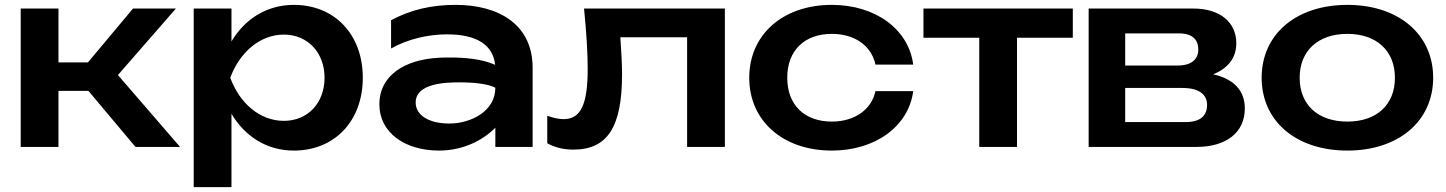

<svg xmlns="http://www.w3.org/2000/svg" viewBox="-20 -603 5936 788"><path d="M220 0V-230H343L536 0H719L464 -295L702 -568H526L341 -347H220V-568H65V0Z M775 165H930V-136C986 -42 1076 15 1186 15C1353 15 1469 -106 1469 -284C1469 -462 1353 -583 1186 -583C1077 -583 986 -527 930 -433V-568H775ZM1312 -284C1312 -180 1243 -107 1145 -107C1046 -107 963 -180 925 -284C963 -387 1046 -461 1145 -461C1243 -461 1312 -387 1312 -284Z M2013 0H2166V-325C2166 -501 2029 -583 1850 -583C1752 -583 1668 -564 1585 -520V-404C1656 -444 1740 -462 1815 -462C1940 -462 2004 -416 2012 -337C1956 -362 1885 -367 1825 -367C1811 -367 1797 -367 1782 -366C1642 -359 1537 -294 1537 -175C1537 -58 1642 15 1782 15C1884 15 1965 -30 2013 -79ZM2013 -243C2013 -146 1912 -96 1824 -96C1739 -96 1686 -131 1686 -182C1686 -262 1810 -265 1867 -265C1924 -265 1983 -259 2013 -243Z M2377 -568C2387 -469 2392 -384 2392 -320C2392 -173 2363 -114 2293 -114C2274 -114 2250 -119 2226 -128V-15C2259 3 2294 11 2333 11C2473 11 2533 -81 2533 -298C2533 -340 2530 -392 2526 -450H2800V0H2955V-568Z M3573 -229C3557 -153 3487 -104 3394 -104C3283 -104 3211 -171 3211 -284C3211 -397 3283 -464 3394 -464C3486 -464 3556 -417 3573 -338H3728C3709 -484 3572 -583 3394 -583C3193 -583 3055 -461 3055 -284C3055 -107 3193 15 3394 15C3572 15 3709 -84 3728 -229Z M3999 0H4154V-448H4383V-568H3770V-448H3999Z M4890 0C5014 0 5089 -60 5089 -158C5089 -231 5044 -279 4959 -298C5019 -322 5054 -365 5054 -425C5054 -513 4986 -568 4877 -568H4448V0ZM4598 -242H4833C4904 -242 4934 -213 4934 -173C4934 -128 4907 -102 4845 -102H4598ZM4598 -466H4819C4875 -466 4898 -439 4898 -400C4898 -360 4871 -334 4812 -334H4598Z M5510 15C5720 15 5862 -106 5862 -284C5862 -462 5720 -583 5510 -583C5299 -583 5158 -462 5158 -284C5158 -106 5299 15 5510 15ZM5510 -104C5389 -104 5314 -173 5314 -284C5314 -394 5389 -464 5510 -464C5630 -464 5705 -394 5705 -284C5705 -173 5630 -104 5510 -104Z"/></svg>

Font: Bounded Med
Style: Regular
Weight: 500
Designer: Vlad Churkin
Version: Version 3.0